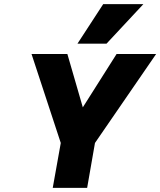

<svg xmlns="http://www.w3.org/2000/svg" viewBox="-20 -912 778 932"><path d="M676 -892 497 -700H356L481 -892ZM275 -218 133 -650H307L382 -391L546 -650H738L441 -218L403 0H236Z"/></svg>

Font: Overused Grotesk ExtraBold
Style: Italic
Weight: 800
Italic angle: -10°
Version: Version 0.003